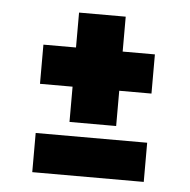

<svg xmlns="http://www.w3.org/2000/svg" viewBox="-41 -566 531 537"><g transform="rotate(5 225.0 -298.0)"><path d="M160 -219V-318H68.5V-428H160V-526H291V-428H381.5V-318H291V-219ZM68.5 -70V-180H381.5V-70Z"/></g></svg>

Font: Trispace Condensed
Style: Bold
Weight: 700
Width: 3
Designer: Tyler Finck
Foundry: Etcetera Type Company
Version: Version 1.210; ttfautohint (v1.8.3)